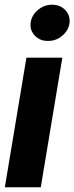

<svg xmlns="http://www.w3.org/2000/svg" viewBox="-22 -789 313 809"><path d="M-1.6 0 89.3 -545.9H240.6L149.8 0ZM180.1 -616.6Q146.5 -616.1 125 -638.7Q103.4 -661.2 107 -692.6Q111 -724.5 137.5 -746.8Q164.1 -769.1 197.7 -769.1Q231.6 -769.1 252.9 -746.8Q274.1 -724.5 271.1 -692.6Q267.1 -661.2 240.7 -638.7Q214.4 -616.1 180.1 -616.6Z"/></svg>

Font: Inter Tight
Style: Italic
Weight: 400
Italic angle: -9.39999°
Designer: Rasmus Andersson
Foundry: rsms
Version: Version 3.002